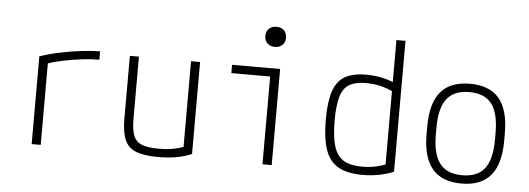

<svg xmlns="http://www.w3.org/2000/svg" viewBox="-49 -885 2849 1035"><g transform="rotate(5 1375.0 -367.5)"><path d="M149 -475Q199 -492 256 -504Q313 -516 369.5 -523Q426 -530 473 -530V-485Q430 -485 379.5 -479Q329 -473 278.5 -462.5Q228 -452 184 -437L198 -461V0H149Z M834 10Q758 10 714.5 -7Q671 -24 653 -65.5Q635 -107 635 -180V-520H684V-182Q684 -124 697 -92Q710 -60 742.5 -47.5Q775 -35 834 -35Q865 -35 890 -38Q915 -41 938.5 -47.5Q962 -54 986 -65L966 -34V-520H1015V-22Q977 -6 933 2Q889 10 834 10Z M1398 0V-475H1188V-520H1448V0ZM1409 -636Q1384 -636 1368.5 -651Q1353 -666 1353 -690Q1353 -716 1368.5 -730.5Q1384 -745 1409 -745Q1434 -745 1449.5 -730.5Q1465 -716 1465 -690Q1465 -666 1449.5 -651Q1434 -636 1409 -636Z M1939 10Q1858 10 1809 -17.5Q1760 -45 1738.5 -106.5Q1717 -168 1717 -270Q1717 -366 1736 -423Q1755 -480 1798 -505Q1841 -530 1913 -530Q1961 -530 2004.5 -520Q2048 -510 2083 -491L2068 -449Q2033 -467 1995.5 -476Q1958 -485 1916 -485Q1860 -485 1826.5 -465.5Q1793 -446 1779 -398.5Q1765 -351 1765 -269Q1765 -181 1781 -129.5Q1797 -78 1834 -56Q1871 -34 1935 -34Q1975 -34 2010.5 -42Q2046 -50 2074 -64L2059 -34V-730H2108V-22Q2076 -8 2033 1Q1990 10 1939 10Z M2475 10Q2369 10 2317 -52Q2265 -114 2265 -240V-280Q2265 -407 2317 -468.5Q2369 -530 2475 -530Q2581 -530 2633 -468.5Q2685 -407 2685 -280V-240Q2685 -114 2633 -52Q2581 10 2475 10ZM2475 -35Q2558 -35 2596.5 -85Q2635 -135 2635 -242V-278Q2635 -385 2596.5 -435Q2558 -485 2475 -485Q2393 -485 2354 -435Q2315 -385 2315 -278V-242Q2315 -135 2354 -85Q2393 -35 2475 -35Z"/></g></svg>

Font: M PLUS Code Latin SemiExpanded Light
Style: Regular
Weight: 300
Width: 6
Designer: Coji Morishita
Foundry: UNDERFOREST DESIGN
Version: Version 1.002; ttfautohint (v1.8.3)